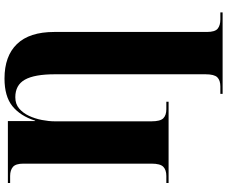

<svg xmlns="http://www.w3.org/2000/svg" viewBox="-98 -671 1009 853"><g transform="rotate(-90 406.5 -244.5)"><path d="M416 240V230H449Q476 230 489.5 216.5Q503 203 503 164V-505Q503 -596 479 -638.5Q455 -681 401 -681Q371 -681 351 -664Q331 -647 318.5 -620.5Q306 -594 300 -563Q294 -532 294 -505V-76Q294 -37 307.5 -23.5Q321 -10 348 -10H381V0H20V-10H51Q78 -10 92 -23.5Q106 -37 106 -76V-645Q106 -679 91.5 -691.5Q77 -704 51 -704H20V-714H295V-593H297Q318 -659 361.5 -694Q405 -729 484 -729Q584 -729 637.5 -673.5Q691 -618 691 -508V170Q691 206 705.5 218Q720 230 747 230H778V240Z"/></g></svg>

Font: Noto Serif Display SemiCondensed Black
Style: Regular
Weight: 900
Width: 4
Designer: Monotype Design Team
Foundry: Monotype Imaging Inc.
Version: Version 2.009